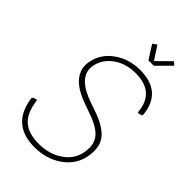

<svg xmlns="http://www.w3.org/2000/svg" viewBox="-275 -1020 1130 1130"><g transform="rotate(45 289.5 -455.5)"><path d="M246 14Q56 14 30 -178Q34 -186 38 -188L58 -194Q62 -194 63 -187Q74 -99 119 -58.5Q164 -18 251 -18Q338 -18 400 -61Q479 -114 479 -213Q479 -264 443 -298.5Q407 -333 325 -360L283 -375Q117 -432 117 -540Q117 -554 120 -568Q134 -648 204 -698Q274 -748 366 -748Q548 -748 565 -574Q565 -566 556.5 -564Q548 -562 539 -560Q533 -560 532 -566Q519 -716 360 -716Q280 -716 222 -674.5Q164 -633 152 -568Q150 -557 150 -547Q150 -456 299 -406L342 -391Q441 -358 482 -310Q512 -274 512 -219Q512 -104 420 -38Q347 14 246 14ZM405 -822H360L306 -907L332 -925L386 -842L470 -925L490 -907Z"/></g></svg>

Font: YamahaIndonesia935. App Thin
Style: Italic
Weight: 100
Italic angle: -10°
Designer: Dalton Maag Ltd
Foundry: Dalton Maag Ltd
Version: Version 1.002; January 01, 2024; Regular/Italic